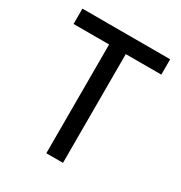

<svg xmlns="http://www.w3.org/2000/svg" viewBox="-165 -819 884 938"><g transform="rotate(30 277.0 -350.0)"><path d="M230 0V-613.5H29.5V-700H524.5V-613.5H324V0Z"/></g></svg>

Font: Geologica Light
Style: Regular
Weight: 300
Designer: Sindre Bremnes, Frode Helland
Foundry: Monokrom Skriftforlag AS
Version: Version 1.010; ttfautohint (v1.8.4.7-5d5b);gftools[0.9.28]